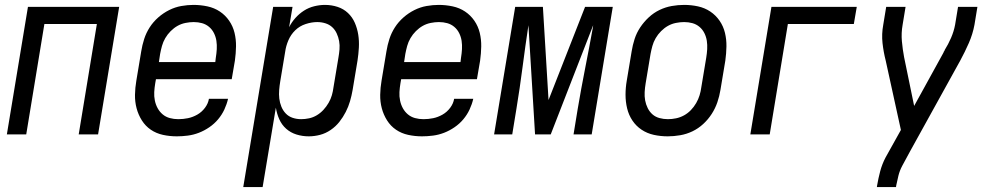

<svg xmlns="http://www.w3.org/2000/svg" viewBox="-20 -548 4040 783"><path d="M8 0 94 -520H466L380 0H301L375 -450H161L87 0Z M701 8Q672 8 644.5 2Q617 -4 595 -19Q573 -34 558.5 -57Q544 -80 537 -106.5Q530 -133 530.5 -161.5Q531 -190 536 -219L556 -339Q560 -364 568 -389Q576 -414 590.5 -436.5Q605 -459 625.5 -477Q646 -495 670 -507Q694 -519 719.5 -523.5Q745 -528 769 -528Q798 -528 826 -522Q854 -516 876.5 -501Q899 -486 914.5 -463.5Q930 -441 936.5 -414Q943 -387 942.5 -358.5Q942 -330 938 -301L925 -225H616L613 -208Q610 -190 609 -172.5Q608 -155 611.5 -138Q615 -121 623 -106.5Q631 -92 643.5 -81.5Q656 -71 672.5 -66.5Q689 -62 707 -62Q727 -62 746.5 -66Q766 -70 784.5 -80.5Q803 -91 816 -108.5Q829 -126 832 -145H910Q905 -123 895 -101.5Q885 -80 869.5 -61.5Q854 -43 833.5 -29Q813 -15 791 -6.5Q769 2 746 5Q723 8 701 8ZM858 -295 860 -312Q863 -330 864 -347.5Q865 -365 862.5 -381.5Q860 -398 852.5 -413Q845 -428 832.5 -438.5Q820 -449 804 -453.5Q788 -458 770 -458Q754 -458 736.5 -454.5Q719 -451 704 -442.5Q689 -434 676 -421Q663 -408 654 -392.5Q645 -377 640.5 -360.5Q636 -344 633 -328L628 -295Z M972 215 1094 -520H1173L1159 -437Q1169 -457 1184.5 -474.5Q1200 -492 1219.5 -504.5Q1239 -517 1261.5 -522.5Q1284 -528 1305 -528Q1332 -528 1356.5 -520Q1381 -512 1399 -495Q1417 -478 1427 -455Q1437 -432 1441 -406.5Q1445 -381 1443.5 -354Q1442 -327 1438 -301L1418 -181Q1414 -158 1407.5 -135.5Q1401 -113 1390 -91.5Q1379 -70 1364 -51Q1349 -32 1328.5 -18Q1308 -4 1285 2Q1262 8 1239 8Q1213 8 1189 0.5Q1165 -7 1147 -23Q1129 -39 1119 -61.5Q1109 -84 1105 -109L1051 215ZM1208 -62Q1224 -62 1240.5 -65.5Q1257 -69 1272 -78Q1287 -87 1299 -100Q1311 -113 1320 -128.5Q1329 -144 1333.5 -160Q1338 -176 1340 -192L1360 -312Q1363 -329 1364.5 -346.5Q1366 -364 1363 -380.5Q1360 -397 1353 -412Q1346 -427 1334.5 -437.5Q1323 -448 1307 -453Q1291 -458 1274 -458Q1251 -458 1226.5 -450Q1202 -442 1184 -424.5Q1166 -407 1156 -383.5Q1146 -360 1143 -337L1123 -217Q1120 -199 1118.5 -181Q1117 -163 1119 -146Q1121 -129 1127.5 -113Q1134 -97 1145.5 -85Q1157 -73 1173.5 -67.5Q1190 -62 1208 -62Z M1701 8Q1672 8 1644.5 2Q1617 -4 1595 -19Q1573 -34 1558.5 -57Q1544 -80 1537 -106.5Q1530 -133 1530.5 -161.5Q1531 -190 1536 -219L1556 -339Q1560 -364 1568 -389Q1576 -414 1590.5 -436.5Q1605 -459 1625.5 -477Q1646 -495 1670 -507Q1694 -519 1719.5 -523.5Q1745 -528 1769 -528Q1798 -528 1826 -522Q1854 -516 1876.5 -501Q1899 -486 1914.5 -463.5Q1930 -441 1936.5 -414Q1943 -387 1942.5 -358.5Q1942 -330 1938 -301L1925 -225H1616L1613 -208Q1610 -190 1609 -172.5Q1608 -155 1611.5 -138Q1615 -121 1623 -106.5Q1631 -92 1643.5 -81.5Q1656 -71 1672.5 -66.5Q1689 -62 1707 -62Q1727 -62 1746.5 -66Q1766 -70 1784.5 -80.5Q1803 -91 1816 -108.5Q1829 -126 1832 -145H1910Q1905 -123 1895 -101.5Q1885 -80 1869.5 -61.5Q1854 -43 1833.5 -29Q1813 -15 1791 -6.5Q1769 2 1746 5Q1723 8 1701 8ZM1858 -295 1860 -312Q1863 -330 1864 -347.5Q1865 -365 1862.5 -381.5Q1860 -398 1852.5 -413Q1845 -428 1832.5 -438.5Q1820 -449 1804 -453.5Q1788 -458 1770 -458Q1754 -458 1736.5 -454.5Q1719 -451 1704 -442.5Q1689 -434 1676 -421Q1663 -408 1654 -392.5Q1645 -377 1640.5 -360.5Q1636 -344 1633 -328L1628 -295Z M1995 0 2081 -520H2194L2217 -140L2366 -520H2479L2393 0H2319L2336 -104Q2350 -187 2366.5 -270.5Q2383 -354 2398 -437L2399 -445L2226 0H2162L2135 -445Q2122 -359 2111 -274Q2100 -189 2086 -104L2069 0Z M2703 8Q2674 8 2646.5 2Q2619 -4 2596.5 -19Q2574 -34 2559 -56.5Q2544 -79 2537.5 -106Q2531 -133 2531 -161.5Q2531 -190 2536 -219L2556 -339Q2560 -364 2568 -389Q2576 -414 2591 -436.5Q2606 -459 2626 -477.5Q2646 -496 2670 -507.5Q2694 -519 2719.5 -523.5Q2745 -528 2770 -528Q2799 -528 2826.5 -522Q2854 -516 2876.5 -501Q2899 -486 2914.5 -463.5Q2930 -441 2936.5 -414Q2943 -387 2942.5 -358.5Q2942 -330 2938 -301L2918 -181Q2914 -156 2905.5 -131Q2897 -106 2882.5 -83.5Q2868 -61 2848 -42.5Q2828 -24 2804 -12.5Q2780 -1 2754 3.5Q2728 8 2703 8ZM2704 -62Q2720 -62 2737 -65.5Q2754 -69 2769.5 -77.5Q2785 -86 2797.5 -99Q2810 -112 2819 -127.5Q2828 -143 2833 -159.5Q2838 -176 2840 -192L2860 -312Q2863 -330 2864 -347.5Q2865 -365 2862.5 -381.5Q2860 -398 2852.5 -413Q2845 -428 2832.5 -438.5Q2820 -449 2804 -453.5Q2788 -458 2770 -458Q2754 -458 2736.5 -454.5Q2719 -451 2704 -442.5Q2689 -434 2676 -421Q2663 -408 2654 -392.5Q2645 -377 2640.5 -360.5Q2636 -344 2633 -328L2613 -208Q2610 -190 2609 -172.5Q2608 -155 2611 -138.5Q2614 -122 2621.5 -107Q2629 -92 2641 -81.5Q2653 -71 2669.5 -66.5Q2686 -62 2704 -62Z M3040 0 3126 -520H3474L3462 -450H3193L3119 0Z M3556 215 3557 208Q3562 179 3569.5 150.5Q3577 122 3591 95L3654 -18L3592 -301Q3583 -336 3579 -372.5Q3575 -409 3582 -447L3594 -520H3673L3661 -447Q3655 -413 3658 -380Q3661 -347 3667 -315L3708 -116L3828 -334Q3828 -336 3829.5 -338Q3831 -340 3832 -341V-343Q3847 -367 3858.5 -393.5Q3870 -420 3875 -447L3887 -520H3966L3954 -447Q3947 -409 3931 -372.5Q3915 -336 3896 -301L3692 68L3659 129Q3649 148 3644 168Q3639 188 3635 208L3634 215Z"/></svg>

Font: Iosevka Term Curly Oblique
Style: Regular
Weight: 400
Italic angle: -9°
Designer: Belleve Invis
Foundry: Belleve Invis
Version: Version 32.3.0